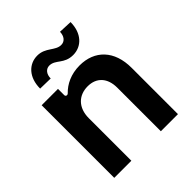

<svg xmlns="http://www.w3.org/2000/svg" viewBox="-205 -886 1020 1020"><g transform="rotate(-45 305.0 -376.0)"><path d="M200.6 -611.9C200.6 -644.2 218.4 -665.8 243.6 -665.8C290.5 -665.8 305 -615.1 373.9 -615.4C437.1 -615.8 486.5 -664.8 487.2 -749.3L410.9 -752.5C410.5 -720.9 393.5 -698.2 366.5 -698.2C322.1 -697.8 297.9 -748.6 236.2 -748.6C172.6 -748.6 122.9 -698.2 122.9 -613.6ZM194.6 -319.6C194.6 -398.4 242.2 -443.9 310 -443.9C376.4 -443.9 416.2 -400.2 416.2 -327.4V0H544.7V-347.3C545.1 -478 470.5 -552.6 358 -552.6C293 -552.6 242.2 -527 208.8 -492.2C201.3 -484.4 188.9 -487.9 188.9 -498.6V-545.5H66.1V0H194.6Z"/></g></svg>

Font: RA Gorm Semi Bold
Style: Regular
Weight: 600
Designer: Rasmus Andersson
Foundry: rsms
Version: Version 3.000;hotconv 1.0.109;makeotfexe 2.5.65596